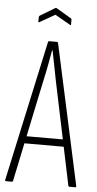

<svg xmlns="http://www.w3.org/2000/svg" viewBox="-56 -844 443 878"><g transform="rotate(5 165.0 -404.5)"><path d="M7 0Q1 0 2 -6L142 -651Q143 -655 148 -655H182Q187 -655 188 -651L328 -6Q329 0 324 0H297Q293 0 292 -4L193 -478Q186 -513 179.5 -547Q173 -581 166 -615H164Q158 -581 151.5 -546Q145 -511 137 -476L38 -4Q37 0 32 0ZM68 -180 75 -213H254L262 -180ZM95 -738Q90 -735 90 -739V-760Q90 -765 93 -767L161 -808Q165 -810 169 -808L238 -767Q240 -765 240 -760V-739Q240 -735 235 -738L165 -778Z"/></g></svg>

Font: Sofia Sans Extra Condensed ExtraLight
Style: Regular
Weight: 250
Designer: Botio Nikoltchev, Ani Petrova
Foundry: lettersoup
Version: Version 4.101